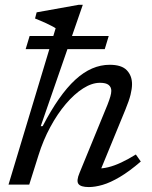

<svg xmlns="http://www.w3.org/2000/svg" viewBox="-20 -748 616 778"><path d="M136 -119 98.5 0H14.5L205.5 -633.5Q199 -638 189 -643Q179 -648 167.8 -653.5Q156.5 -659 144.5 -663.8Q132.5 -668.5 122 -673L128.5 -698L298.5 -728.5H315.5L145 -236.5L153 -237Q186 -300.5 218.8 -347.2Q251.5 -394 285 -424.8Q318.5 -455.5 353.2 -470.5Q388 -485.5 424.5 -485.5Q473 -485.5 494 -463.2Q515 -441 515 -407Q515 -388.5 509 -364.2Q503 -340 488 -303.5L379.5 -39.5L374 -65.5Q394.5 -64.5 419 -70.5Q443.5 -76.5 471.8 -89.8Q500 -103 530.5 -122L550.5 -93.5Q504 -53.5 465.5 -30.8Q427 -8 396 1Q365 10 340 10Q307.5 10 298 -2.5Q288.5 -15 302.5 -48L415.5 -323.5Q423.5 -344 427.2 -357.2Q431 -370.5 431 -380Q431 -395 420.2 -403.8Q409.5 -412.5 385 -412.5Q352.5 -412.5 316.8 -389.8Q281 -367 246.8 -326.8Q212.5 -286.5 183.8 -233.2Q155 -180 136 -119ZM84 -549 100 -602H420.5L404.5 -549Z"/></svg>

Font: Newsreader 11pt
Style: Italic
Weight: 400
Italic angle: -17°
Version: Version 1.003